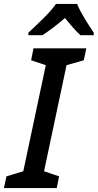

<svg xmlns="http://www.w3.org/2000/svg" viewBox="-43 -961 499 981"><path d="M102 -794V-781H174C210 -805 250 -835 289 -869C315 -836 345 -802 368 -781H436V-794C410 -833 371 -891 351 -941H243C213 -896 137 -827 102 -794ZM-23 0H247L259 -60L182 -86L297 -628L385 -653L398 -714H128L116 -653L191 -628L76 -86L-10 -60Z"/></svg>

Font: Noto Sans Medium
Style: Italic
Weight: 500
Italic angle: -12°
Designer: Monotype Design Team
Foundry: Monotype Imaging Inc.
Version: Version 2.013